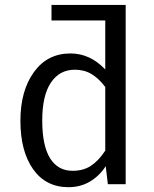

<svg xmlns="http://www.w3.org/2000/svg" viewBox="-20 -758 635 790"><path d="M497.1 -737.8V0H423.8L415 -74.2Q389.2 -34.2 350.1 -11Q311 12.2 262.2 12.2Q168.5 12.2 116.2 -61.8Q64 -135.7 64 -261.2Q64 -384.3 119.4 -461.2Q174.8 -538.1 270 -538.1Q350.6 -538.1 413.1 -472.2V-673.8H191.9V-737.8ZM278.8 -55.2Q322.8 -55.2 354 -75.7Q385.3 -96.2 413.1 -138.2V-399.9Q387.2 -434.6 357.2 -452.9Q327.1 -471.2 288.1 -471.2Q225.1 -471.2 189.5 -418.2Q153.8 -365.2 153.8 -262.2Q153.8 -158.7 186 -106.9Q218.3 -55.2 278.8 -55.2Z"/></svg>

Font: Fira Sans Book
Style: Regular
Weight: 350
Designer: Carrois Corporate & Edenspiekermann AG
Foundry: Carrois Corporate GbR & Edenspiekermann AG
Version: Version 4.203;PS 004.203;hotconv 1.0.88;makeotf.lib2.5.64775